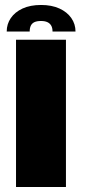

<svg xmlns="http://www.w3.org/2000/svg" viewBox="-20 -753 344 773"><path d="M44.5 0H245.5V-593H44.5ZM145.5 -733Q102 -733 71 -718.8Q40 -704.5 23.5 -680.2Q7 -656 7 -626H99.5Q99.5 -640 104 -649.5Q108.5 -659 118.5 -663.8Q128.5 -668.5 145.5 -668.5Q160.5 -668.5 170.8 -663.8Q181 -659 186.2 -649.8Q191.5 -640.5 191.5 -626H284Q284 -656 267.2 -680.2Q250.5 -704.5 219.2 -718.8Q188 -733 145.5 -733Z"/></svg>

Font: Anybody Thin ExtraBold
Style: Regular
Weight: 800
Version: Version 1.113;gftools[0.9.25]